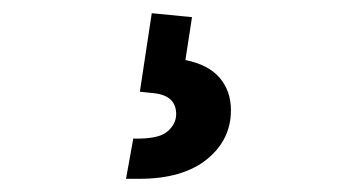

<svg xmlns="http://www.w3.org/2000/svg" viewBox="-20 -35 540 291"><path d="M171 236 182 175Q220 176 233.5 164.5Q247 153 247 138Q247 109 211 106L192 104L210 -15L271 -9L261 56Q296 63 313 83Q330 103 330 132Q330 177 293.5 206.5Q257 236 191 236Z"/></svg>

Font: Radio Canada Condensed Medium
Style: Regular
Weight: 500
Width: 3
Designer: Charles Daoud, Etienne Aubert Bonn, Alexandre Saumier Demers, Jacques Le Bailly
Foundry: Radio-Canada
Version: Version 2.104; ttfautohint (v1.8.4.7-5d5b);gftools[0.9.28.de